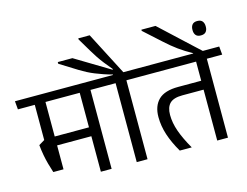

<svg xmlns="http://www.w3.org/2000/svg" viewBox="-141 -1144 1729 1345"><g transform="rotate(-15 723.5 -471.5)"><path d="M511.7 -593.4H433.7V0H511.7ZM382.4 -572.4H623.1L617.8 -632.6H377ZM531.8 -572.4 526.3 -632.6H-19.9L-14.6 -572.4ZM467.6 -322H133.7V-257.5H467.6ZM185.3 -594.8H107.8V-271.3H185.3ZM111.3 -84H185.3V-317.3H108.2L65.5 -291.6Q69.7 -250.7 76 -216.7Q82.3 -182.7 91.1 -150.7Q100 -118.6 111.3 -84Z M772.2 0V-593.4H693.9V0ZM883.3 -572.4 877.9 -632.6H582.2L588.7 -572.4ZM446.9 -820.1H340.9V-808L468.7 -728.4Q492.2 -714 517.2 -701Q542.2 -688.1 569.6 -676.9Q597 -665.8 627.1 -655.5Q657.1 -645.1 691.3 -636V-619.4H768V-629.2L605.3 -943.5H522.7V-935.5L580.9 -837.8Q597.4 -809.8 614.1 -784.9Q630.8 -760 651.5 -733.3Q672.2 -706.5 701.1 -672.6L697.8 -668.9Z M1355.5 -593.4H1277.6V0H1355.5ZM1226.3 -572.4H1467L1461.5 -632.6H1220.8ZM845.8 -572.4H1416.9L1411.5 -632.6H840.3ZM1006 0H1092.8Q1048.6 -76.8 1026.7 -138.8Q1004.7 -200.8 1004.7 -258.5Q1004.7 -314.5 1032.4 -341.8Q1060.1 -369.1 1123.6 -369.1H1308.7V-433.7H1110.5Q1011.8 -433.7 967 -389.3Q922.2 -344.9 922.2 -265.3Q922.2 -200.7 943.3 -136.1Q964.4 -71.4 1006 0Z M965.4 -887.6V-879.1L1087.2 -768.9Q1111.5 -746.9 1132.9 -729.2Q1154.3 -711.5 1176.1 -695.7Q1197.8 -680 1221.2 -665.3Q1244.7 -650.6 1272.7 -635V-619.4H1346.2V-629.2Q1329.9 -644.2 1302.1 -669.8Q1274.3 -695.4 1241.2 -726.3Q1208.1 -757.1 1174.6 -788.3Q1141.1 -819.5 1113 -845.6Q1084.8 -871.7 1067.7 -887.6ZM1358.2 -740.8Q1383.7 -740.8 1395.2 -754.5Q1406.7 -768.2 1406.7 -790.7V-794.6Q1406.7 -817.2 1395.2 -831.2Q1383.7 -845.2 1358.2 -845.2Q1333.6 -845.2 1322.1 -831.2Q1310.6 -817.2 1310.6 -794.6V-790.7Q1310.6 -768.2 1322.1 -754.5Q1333.6 -740.8 1358.2 -740.8Z"/></g></svg>

Font: Anek Devanagari Medium
Style: Regular
Weight: 500
Designer: Kailash Malviya (Devanagari) & Yesha Goshar (Latin)
Foundry: Ek Type
Version: Version 1.003